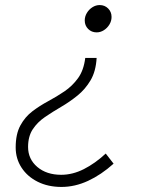

<svg xmlns="http://www.w3.org/2000/svg" viewBox="-20 -520 640 759"><path d="M362 -291Q359 -238 338 -202.5Q317 -167 286 -142Q255 -117 221.5 -97.5Q188 -78 158 -57.5Q128 -37 109.5 -9Q91 19 91 61Q91 109 127.5 140Q164 171 222 171Q267 171 311.5 148.5Q356 126 398 87L429 127Q380 171 328 195Q276 219 223 219Q170 219 129 198.5Q88 178 65 142.5Q42 107 42 63Q42 10 60.5 -24Q79 -58 108 -80Q137 -102 170.5 -120Q204 -138 235 -159Q266 -180 288.5 -211Q311 -242 317 -291ZM374 -500Q394 -500 407.5 -486.5Q421 -473 421 -453Q421 -437 412.5 -423Q404 -409 390.5 -400.5Q377 -392 362 -392Q342 -392 328.5 -405.5Q315 -419 315 -439Q315 -455 323.5 -469Q332 -483 345.5 -491.5Q359 -500 374 -500Z"/></svg>

Font: Red Hat Mono
Style: Italic
Weight: 300
Italic angle: -12°
Monospace: yes
Designer: Pentagram, MCKL
Foundry: Pentagram, MCKL
Version: Version 1.023